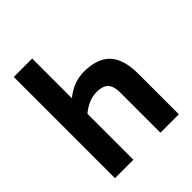

<svg xmlns="http://www.w3.org/2000/svg" viewBox="-228 -990 1135 1135"><g transform="rotate(-45 339.5 -423.0)"><path d="M609 -338V0H455V-338Q455 -388 433 -412.5Q411 -437 357 -437Q293 -437 229 -384V0H75V-846H229V-514Q303 -575 390 -575Q500 -575 554.5 -518.5Q609 -462 609 -338Z"/></g></svg>

Font: Biryani ExtraBold
Style: Regular
Weight: 800
Designer: Dan Reynolds and Mathieu Reguer
Foundry: Dan Reynolds and Mathieu Reguer
Version: Version 1.004; ttfautohint (v1.1) -l 5 -r 5 -G 72 -x 0 -D la